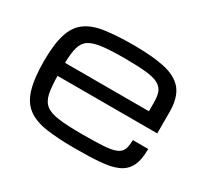

<svg xmlns="http://www.w3.org/2000/svg" viewBox="-122 -752 1009 943"><g transform="rotate(30 382.5 -281.0)"><path d="M706.5 -167Q706.5 -104 688 -67.9Q668.9 -31.7 630.4 -15.1Q593.8 1.5 532.2 5.9Q480.5 10.7 389.6 10.7Q299.8 10.7 230 1Q163.6 -8.8 124 -38.1Q83.5 -67.4 65.4 -126.5Q46.9 -188 46.9 -284.2Q46.9 -381.8 64.9 -437.5Q82.5 -495.1 122.6 -524.4Q162.6 -554.2 228 -563.5Q297.9 -573.2 387.2 -573.2Q499 -573.2 565.9 -558.1Q636.7 -543 671.9 -500.5Q706.5 -457 706.5 -376V-255.4H141.1Q142.1 -192.4 149.9 -155.3Q158.2 -117.7 183.1 -98.6Q208 -79.6 257.8 -73.7Q302.2 -67.4 389.6 -67.4Q463.9 -67.4 509.8 -70.3Q554.7 -73.2 579.1 -83.5Q602.5 -93.3 610.8 -113.3Q619.1 -135.3 619.1 -167ZM387.2 -495.1Q307.6 -495.1 259.3 -489.3Q210.4 -483.4 185.1 -466.8Q159.7 -450.2 150.9 -416.5Q142.1 -386.2 141.1 -329.1H616.7V-376Q616.7 -413.1 608.9 -434.6Q601.1 -457 577.1 -471.2Q553.7 -484.9 508.3 -489.7Q455.6 -495.1 387.2 -495.1Z"/></g></svg>

Font: Michroma+
Style: Regular
Weight: 400
Designer: beogot
Foundry: beogot
Version: Version